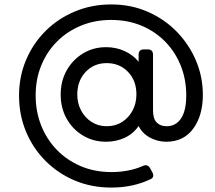

<svg xmlns="http://www.w3.org/2000/svg" viewBox="-20 -640 969 867"><path d="M482 207Q394 207 318.5 175.5Q243 144 186 87Q129 30 97.5 -45.5Q66 -121 66 -208Q66 -295 98 -370Q130 -445 186.5 -501Q243 -557 319 -588.5Q395 -620 482 -620Q572 -620 648 -586.5Q724 -553 779.5 -495.5Q835 -438 865.5 -365Q896 -292 896 -212Q896 -118 852.5 -59Q809 0 731 0Q691 0 656.5 -19Q622 -38 606 -71Q582 -36 543.5 -18Q505 0 459 0Q401 0 354.5 -28Q308 -56 281 -104Q254 -152 254 -213Q254 -274 281 -322Q308 -370 354.5 -398.5Q401 -427 459 -427Q504 -427 542.5 -409.5Q581 -392 606 -361V-393Q606 -417 630 -417H647Q671 -417 671 -393V-141Q671 -104 687.5 -87Q704 -70 732 -70Q774 -70 797.5 -105Q821 -140 821 -210Q821 -282 796 -344Q771 -406 726 -452Q681 -498 619 -524Q557 -550 482 -550Q409 -550 346.5 -524.5Q284 -499 238 -453Q192 -407 166.5 -345Q141 -283 141 -209Q141 -137 165.5 -74.5Q190 -12 235.5 35.5Q281 83 344 110Q407 137 484 137Q522 137 558.5 130Q595 123 626 109Q647 100 658 120L668 138Q679 160 660 169Q581 207 482 207ZM462 -70Q501 -70 531 -89Q561 -108 578.5 -140.5Q596 -173 596 -214Q596 -276 558 -315.5Q520 -355 462 -355Q404 -355 366.5 -315Q329 -275 329 -213Q329 -173 346.5 -140.5Q364 -108 394 -89Q424 -70 462 -70Z"/></svg>

Font: Pitagon Sans Text
Style: Regular
Weight: 400
Designer: Travis Tran
Foundry: Pitagon
Version: Version 1.001; ttfautohint (v1.8.4.7-5d5b);gftools[0.9.26]